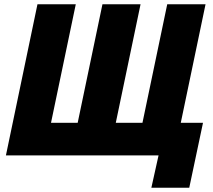

<svg xmlns="http://www.w3.org/2000/svg" viewBox="-20 -734 1006 907"><path d="M695 153H874L939 -154H834L951 -714H770L653 -154H527L644 -714H464L347 -154H221L338 -714H157L8 0H729Z"/></svg>

Font: Noto Sans SemiCondensed Black
Style: Italic
Weight: 900
Width: 4
Italic angle: -12°
Designer: Monotype Design Team
Foundry: Monotype Imaging Inc.
Version: Version 2.013